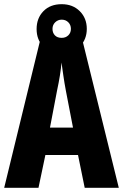

<svg xmlns="http://www.w3.org/2000/svg" viewBox="-20 -898 588 918"><path d="M385 0 353 -157H197L164 0H0L174 -714H372L548 0ZM295 -464Q288 -501 283 -536Q278 -571 274 -599Q272 -572 266.5 -537.5Q261 -503 253 -466L219 -288H329ZM275 -641Q220 -641 187.5 -674.5Q155 -708 155 -759Q155 -811 187.5 -844.5Q220 -878 275 -878Q328 -878 361.5 -844.5Q395 -811 395 -760Q395 -710 362 -675.5Q329 -641 275 -641ZM275 -717Q294 -717 306.5 -729Q319 -741 319 -760Q319 -779 306.5 -791.5Q294 -804 275 -804Q257 -804 244 -791.5Q231 -779 231 -760Q231 -741 242.5 -729Q254 -717 275 -717Z"/></svg>

Font: Noto Sans Hebrew ExtraCondensed ExtraBold
Style: Regular
Weight: 800
Width: 2
Designer: Monotype Design Team
Foundry: Monotype Imaging Inc.
Version: Version 2.004; ttfautohint (v1.8.4.7-5d5b)